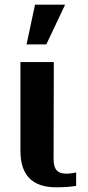

<svg xmlns="http://www.w3.org/2000/svg" viewBox="-20 -792 376 817"><path d="M67 -150C67 -47 117 5 219 5C253 5 279 3 304 -1V-58L286 -55C279 -54 272 -53 263 -53C224 -53 208 -71 208 -116L209 -528H67ZM93 -603H177L257 -772H129Z"/></svg>

Font: Aerodynamic
Style: Regular
Weight: 500
Designer: Google
Version: Version 2.000980; 2014